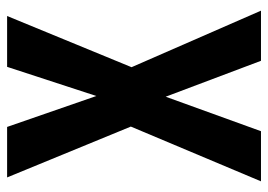

<svg xmlns="http://www.w3.org/2000/svg" viewBox="-127 -627 754 540"><g transform="rotate(-90 250.0 -357.0)"><path d="M151 0 248 -268 349 0H490L331 -364L475 -714H332L250 -463L163 -714H21L164 -366L10 0Z"/></g></svg>

Font: Noto Sans Mono UI Condensed
Style: Bold
Weight: 700
Width: 3
Designer: Monotype Design team
Foundry: Monotype Imaging Inc.
Version: 1.000